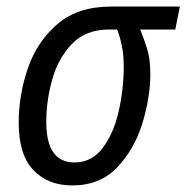

<svg xmlns="http://www.w3.org/2000/svg" viewBox="-20 -556 568 585"><path d="M200 9Q285 9 337.5 -46.5Q390 -102 414 -181Q438 -260 438 -330Q438 -377 428 -408.5Q418 -440 407 -466H514L528 -536H318Q218 -536 156 -483.5Q94 -431 65.5 -349.5Q37 -268 37 -182Q37 -85 81.5 -38Q126 9 200 9ZM207 -61Q121 -61 121 -184Q121 -250 139.5 -315Q158 -380 200 -423Q242 -466 311 -466H337Q345 -446 351 -417.5Q357 -389 357 -354Q357 -286 342 -218.5Q327 -151 293.5 -106Q260 -61 207 -61Z"/></svg>

Font: Noto Sans UI SemiCondensed
Style: Italic
Weight: 400
Width: 4
Italic angle: -12°
Designer: Monotype Design Team
Foundry: Monotype Imaging Inc.
Version: Version 1.901